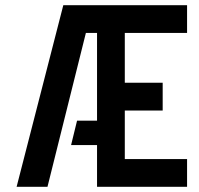

<svg xmlns="http://www.w3.org/2000/svg" viewBox="-20 -720 767 740"><path d="M44 0 224 -700H701V-593H461V-401H607V-294H461V-107H701V0H354V-161H254L277 -255H354V-593H311L163 0Z"/></svg>

Font: Stick No Bills ExtraLight SemiBold
Style: Regular
Weight: 600
Version: Version 2.000